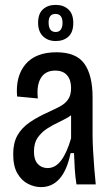

<svg xmlns="http://www.w3.org/2000/svg" viewBox="-20 -755 459 786"><path d="M148 11Q121 11 94.5 -2.5Q68 -16 51 -45.5Q34 -75 34 -124Q34 -170 51.5 -201Q69 -232 102 -254.5Q135 -277 180 -297Q204 -308 225 -319Q246 -330 258.5 -347.5Q271 -365 271 -395Q271 -428 254.5 -447Q238 -466 206 -466Q166 -466 147.5 -436Q129 -406 135 -352L50 -360Q43 -443 84.5 -492Q126 -541 211 -541Q292 -541 325.5 -494Q359 -447 359 -356V-202Q359 -176 361 -139.5Q363 -103 366 -65.5Q369 -28 372 0H293Q288 -32 286 -64.5Q284 -97 283 -128H269Q254 -57 223.5 -23Q193 11 148 11ZM175 -67Q207 -67 230.5 -98.5Q254 -130 271 -189V-283Q251 -269 225 -257Q199 -245 175 -230Q151 -215 135 -192.5Q119 -170 119 -134Q119 -101 134.5 -84Q150 -67 175 -67ZM208 -587Q176 -587 156 -606.5Q136 -626 136 -662Q136 -699 156 -717Q176 -735 208 -735Q240 -735 260 -716.5Q280 -698 280 -661Q280 -623 260 -605Q240 -587 208 -587ZM208 -624Q222 -624 229 -634Q236 -644 236 -661Q236 -698 207 -698Q179 -698 179 -663Q179 -624 208 -624Z"/></svg>

Font: Bricolage Grotesque 12pt Condensed
Style: Regular
Weight: 400
Width: 3
Designer: Mathieu Triay
Foundry: Atelier Triay
Version: Version 1.001; ttfautohint (v1.8.4.7-5d5b);gftools[0.9.33.de